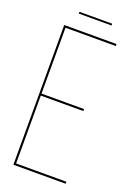

<svg xmlns="http://www.w3.org/2000/svg" viewBox="-149 -844 640 904"><g transform="rotate(20 171.0 -391.5)"><path d="M86 -783H250V-774H86ZM50 -360H263V-350H50V-10H302V0H40V-700H302V-690H50Z"/></g></svg>

Font: Bebas Neue Thin
Style: Regular
Weight: 200
Designer: Ryoichi Tsunekawa
Foundry: Ryoichi Tsunekawa
Version: Version 1.003;PS 001.003;hotconv 1.0.70;makeotf.lib2.5.58329